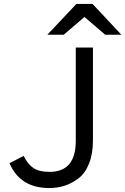

<svg xmlns="http://www.w3.org/2000/svg" viewBox="-20 -941 635 973"><path d="M513 -765 408 -855 303 -765H220L367 -921H449L595 -765ZM230 12Q82 12 28 -114L100 -151Q121 -108 150 -89Q179 -70 231 -70Q364 -70 364 -227V-700H451V-230Q451 -161 431 -111.5Q411 -62 377 -36.5Q343 -11 306.5 0.5Q270 12 230 12Z"/></svg>

Font: Overpass
Style: Regular
Weight: 400
Designer: Delve Withrington, Thomas Jockin
Foundry: Delve Fonts
Version: Version 3.000;DELV;Overpass